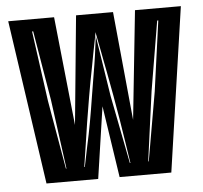

<svg xmlns="http://www.w3.org/2000/svg" viewBox="-46 -639 729 688"><g transform="rotate(-5 318.5 -295.5)"><path d="M94 0 8 -591H173L214 -200L252 -591H385L423 -200L464 -591H629L543 0H357L318 -258L280 0ZM168 -47H170L136 -297L94 -547H90L125 -294ZM464 -47H466L509 -294L544 -547H540L498 -297ZM234 -47H236L252 -125Q260 -160 268 -204.5Q276 -249 283 -294L296 -373Q299 -392 302 -409Q305 -426 307 -442L316 -511L350 -293L398 -47H400L388 -125Q383 -160 375.5 -204Q368 -248 360 -294L344 -380Q340 -400 336.5 -418.5Q333 -437 330 -453L316 -525Q316 -521 311.5 -499Q307 -477 302 -451Q299 -433 293.5 -405.5Q288 -378 282.5 -348.5Q277 -319 273 -295Q265 -249 258 -204.5Q251 -160 246 -125Z"/></g></svg>

Font: Alumni Sans Inline One
Style: Regular
Weight: 400
Designer: Robert E. Leuschke
Foundry: Robert E. Leuschke
Version: Version 1.100; ttfautohint (v1.8.3)